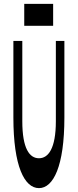

<svg xmlns="http://www.w3.org/2000/svg" viewBox="-20 -956 400 990"><path d="M181 14C255 14 312 -99 312 -350V-745H268V-331C268 -190 229 -140 181 -140C132 -140 95 -190 95 -331V-745H49V-350C49 -99 106 14 181 14ZM105 -823H254V-936H105Z"/></svg>

Font: 寒蝉无机体 CompactMedium
Style: Regular
Weight: 500
Width: 3
Designer: ChillTanhei {Warren2060}; 
Source Han Sans {Ryoko NISHIZUKA 西塚涼子 (kana, bopomofo & ideographs); Paul D. Hunt (Latin, Gre
Foundry: ChillType&Adobe
Version: Version 1.000;Glyphs 3.1.1 (3135)